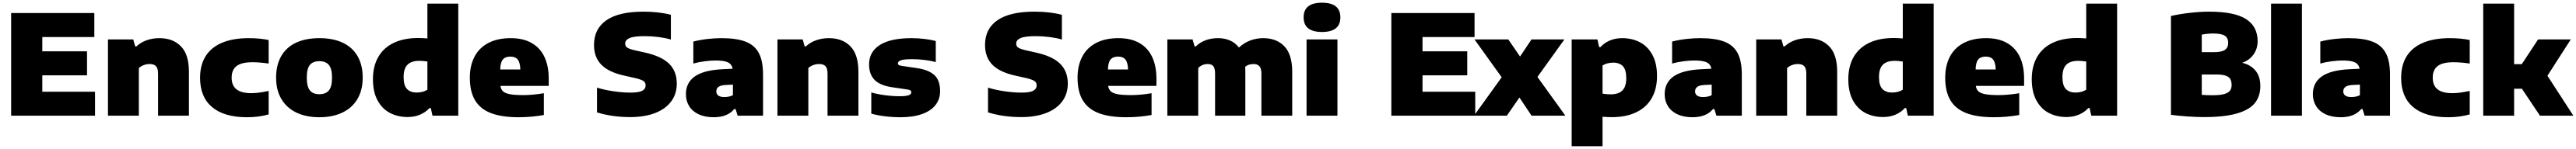

<svg xmlns="http://www.w3.org/2000/svg" viewBox="-20 -834 18516 1074"><path d="M284 -173H663V0H60V-740H658V-567H284V-464H605.5V-291H284Z M756 -550H937.5L951.5 -500H961Q991 -528.5 1033.8 -543.8Q1076.5 -559 1126 -559Q1223.5 -559 1280.8 -499.8Q1338 -440.5 1338 -316.5V0H1116V-303Q1116 -341.5 1101.2 -357Q1086.5 -372.5 1056 -372.5Q1033 -372.5 1012.2 -364.5Q991.5 -356.5 978 -343.5V0H756Z M1418 -273Q1418 -365.5 1458.2 -429.5Q1498.5 -493.5 1576.8 -526.2Q1655 -559 1767.5 -559Q1847.5 -559 1911 -545.5V-376Q1844.5 -385.5 1795 -385.5Q1716 -385.5 1680.5 -358Q1645 -330.5 1645 -274Q1645 -217.5 1680 -190Q1715 -162.5 1784.5 -162.5Q1813 -162.5 1841 -166.2Q1869 -170 1911 -178.5V-9.5Q1879.5 0 1839.2 5.5Q1799 11 1755.5 11Q1591 11 1504.5 -62Q1418 -135 1418 -273Z M1964.5 -274Q1964.5 -365 2001 -429Q2037.5 -493 2107.2 -526Q2177 -559 2275.5 -559Q2374.5 -559 2444.2 -525.8Q2514 -492.5 2550.5 -428.5Q2587 -364.5 2587 -274.5Q2587 -184.5 2549 -120.2Q2511 -56 2440.8 -22.5Q2370.5 11 2275.5 11Q2180.5 11 2110.5 -22.5Q2040.5 -56 2002.5 -120.2Q1964.5 -184.5 1964.5 -274ZM2366.5 -274Q2366.5 -338.5 2344 -365.8Q2321.5 -393 2275.5 -393Q2229.5 -393 2207.2 -366Q2185 -339 2185 -274.5Q2185 -210 2207.2 -182.5Q2229.5 -155 2275.5 -155Q2321.5 -155 2344 -182.5Q2366.5 -210 2366.5 -274Z M2660.5 -263Q2660.5 -356.5 2698.8 -423.2Q2737 -490 2810 -525Q2883 -560 2986 -560Q3013 -560 3052 -557V-808H3274V0H3088.5L3076.5 -55H3067Q3039 -24.5 2999.2 -7.5Q2959.5 9.5 2910 9.5Q2840 9.5 2783.8 -19.5Q2727.5 -48.5 2694 -109.8Q2660.5 -171 2660.5 -263ZM3052 -187.5V-390.5Q3021 -395.5 2994.5 -395.5Q2936.5 -395.5 2908.8 -367.5Q2881 -339.5 2881 -278.5Q2881 -218.5 2905.2 -192.8Q2929.5 -167 2975.5 -167Q2996.5 -167 3016.8 -172.2Q3037 -177.5 3052 -187.5Z M3924 -215H3577Q3580.5 -189.5 3595.8 -175.5Q3611 -161.5 3645.2 -155Q3679.5 -148.5 3741.5 -148.5Q3808 -148.5 3889 -162V-5Q3799.5 11 3707.5 11Q3584.5 11 3507.5 -19.2Q3430.5 -49.5 3393.8 -112.2Q3357 -175 3357 -274Q3357 -361.5 3390.8 -425.8Q3424.5 -490 3490.5 -524.5Q3556.5 -559 3651 -559Q3740.5 -559 3801.5 -524Q3862.5 -489 3893.2 -423.8Q3924 -358.5 3924 -267ZM3575.5 -333H3720Q3718.5 -383 3701.5 -404.5Q3684.5 -426 3648 -426Q3611 -426 3593.8 -404.5Q3576.5 -383 3575.5 -333Z M4271 -24V-202.5Q4320 -186.5 4387.2 -176.5Q4454.5 -166.5 4510 -166.5Q4572 -166.5 4596.2 -179.8Q4620.5 -193 4620.5 -218Q4620.5 -232 4614 -241.2Q4607.5 -250.5 4589.8 -258Q4572 -265.5 4538 -273L4469 -288.5Q4356 -313 4302.8 -367Q4249.5 -421 4249.5 -510.5Q4249.5 -626.5 4338.8 -688.2Q4428 -750 4604.5 -750Q4714.5 -750 4802 -727.5V-549Q4766 -560 4715.2 -566.8Q4664.5 -573.5 4615 -573.5Q4536 -573.5 4504.8 -559.5Q4473.5 -545.5 4473.5 -520.5Q4473.5 -508 4479 -499.8Q4484.5 -491.5 4498.8 -485Q4513 -478.5 4540.5 -472L4609.5 -456.5Q4733 -430 4788.8 -375.2Q4844.5 -320.5 4844.5 -231.5Q4844.5 -157.5 4804.2 -103Q4764 -48.5 4688.5 -19.2Q4613 10 4509.5 10Q4379.5 10 4271 -24Z M5464.5 -296V0H5282L5267 -48H5257.5Q5209 11 5110.5 11Q5046.5 11 5001.5 -10.2Q4956.5 -31.5 4933.2 -69.2Q4910 -107 4910 -155Q4910 -237.5 4973.5 -282.8Q5037 -328 5172 -335L5246 -338.5Q5240 -371 5212.2 -384.5Q5184.5 -398 5123.5 -398Q5088 -398 5044 -392.2Q5000 -386.5 4963.5 -376V-534.5Q5009.5 -546.5 5063.5 -552.8Q5117.5 -559 5164.5 -559Q5273.5 -559 5338.5 -534Q5403.5 -509 5434 -452Q5464.5 -395 5464.5 -296ZM5248 -148V-224L5195.5 -221.5Q5160 -219.5 5144.2 -207.8Q5128.5 -196 5128.5 -175Q5128.5 -156 5143 -145.2Q5157.5 -134.5 5185 -134.5Q5223 -134.5 5248 -148Z M5568 -550H5749.5L5763.5 -500H5773Q5803 -528.5 5845.8 -543.8Q5888.5 -559 5938 -559Q6035.5 -559 6092.8 -499.8Q6150 -440.5 6150 -316.5V0H5928V-303Q5928 -341.5 5913.2 -357Q5898.5 -372.5 5868 -372.5Q5845 -372.5 5824.2 -364.5Q5803.5 -356.5 5790 -343.5V0H5568Z M6242.5 -15V-167.5Q6286.5 -155 6340.8 -147.8Q6395 -140.5 6448.5 -140.5Q6493.5 -140.5 6511.8 -147.8Q6530 -155 6530 -168.5Q6530 -177.5 6524.2 -182Q6518.5 -186.5 6501.5 -189L6393.5 -205Q6306 -217.5 6266.2 -258.2Q6226.5 -299 6226.5 -370Q6226.5 -459.5 6303 -509.2Q6379.5 -559 6533.5 -559Q6579 -559 6625.8 -553.2Q6672.5 -547.5 6706 -538.5V-386.5Q6672 -396 6626.2 -401.8Q6580.5 -407.5 6537.5 -407.5Q6476.5 -407.5 6455 -399.2Q6433.5 -391 6433.5 -377.5Q6433.5 -370 6439.8 -365.8Q6446 -361.5 6462.5 -359L6571 -343Q6654 -331 6695.5 -293.2Q6737 -255.5 6737 -177Q6737 -118.5 6703.5 -76.2Q6670 -34 6606 -11.5Q6542 11 6452.5 11Q6395.5 11 6341 4.2Q6286.5 -2.5 6242.5 -15Z M7081.5 -24V-202.5Q7130.5 -186.5 7197.8 -176.5Q7265 -166.5 7320.5 -166.5Q7382.5 -166.5 7406.8 -179.8Q7431 -193 7431 -218Q7431 -232 7424.5 -241.2Q7418 -250.5 7400.2 -258Q7382.5 -265.5 7348.5 -273L7279.5 -288.5Q7166.5 -313 7113.2 -367Q7060 -421 7060 -510.5Q7060 -626.5 7149.2 -688.2Q7238.5 -750 7415 -750Q7525 -750 7612.5 -727.5V-549Q7576.5 -560 7525.8 -566.8Q7475 -573.5 7425.5 -573.5Q7346.5 -573.5 7315.2 -559.5Q7284 -545.5 7284 -520.5Q7284 -508 7289.5 -499.8Q7295 -491.5 7309.2 -485Q7323.5 -478.5 7351 -472L7420 -456.5Q7543.5 -430 7599.2 -375.2Q7655 -320.5 7655 -231.5Q7655 -157.5 7614.8 -103Q7574.5 -48.5 7499 -19.2Q7423.5 10 7320 10Q7190 10 7081.5 -24Z M8292 -215H7945Q7948.5 -189.5 7963.8 -175.5Q7979 -161.5 8013.2 -155Q8047.5 -148.5 8109.5 -148.5Q8176 -148.5 8257 -162V-5Q8167.5 11 8075.5 11Q7952.5 11 7875.5 -19.2Q7798.5 -49.5 7761.8 -112.2Q7725 -175 7725 -274Q7725 -361.5 7758.8 -425.8Q7792.5 -490 7858.5 -524.5Q7924.5 -559 8019 -559Q8108.5 -559 8169.5 -524Q8230.5 -489 8261.2 -423.8Q8292 -358.5 8292 -267ZM7943.5 -333H8088Q8086.5 -383 8069.5 -404.5Q8052.5 -426 8016 -426Q7979 -426 7961.8 -404.5Q7944.5 -383 7943.5 -333Z M9268 -316V0H9046.5V-303.5Q9046.5 -341 9032 -356.8Q9017.5 -372.5 8991 -372.5Q8953.5 -372.5 8930 -353Q8931 -333 8931 -321.5V0H8713.5V-303.5Q8713.5 -341.5 8700.8 -357Q8688 -372.5 8661.5 -372.5Q8640 -372.5 8621.8 -364.5Q8603.5 -356.5 8592.5 -343.5V0H8370.5V-550H8552L8566 -500H8575.5Q8604.5 -528.5 8644.8 -543.8Q8685 -559 8735 -559Q8782.5 -559 8820.8 -542.2Q8859 -525.5 8885 -491.5Q8922.5 -526 8967 -542.5Q9011.5 -559 9059 -559Q9156 -559 9212 -499.8Q9268 -440.5 9268 -316Z M9371 0V-550H9593V0ZM9350 -709Q9350 -814.5 9482 -814.5Q9614 -814.5 9614 -709Q9614 -603.5 9482 -603.5Q9350 -603.5 9350 -709Z M10204.5 -173H10583.5V0H9980.5V-740H10578.5V-567H10204.5V-464H10526V-291H10204.5Z M11030.5 -279.5 11231.5 0H10988.5L10901 -131L10810.5 0H10574.5L10773.5 -277L10578 -550H10821L10905.5 -426.5L10988 -550H11224.5Z M11276.5 -550H11461.5L11474 -494.5H11483.5Q11511 -525 11550.8 -542Q11590.5 -559 11640 -559Q11710 -559 11766.5 -529.8Q11823 -500.5 11856.5 -439.2Q11890 -378 11890 -286Q11890 -193 11851.8 -126.2Q11813.5 -59.5 11740.2 -24.5Q11667 10.5 11564 10.5Q11537.5 10.5 11498.5 7.5V220H11276.5ZM11669 -271Q11669 -331 11644.8 -356.8Q11620.5 -382.5 11574.5 -382.5Q11553.5 -382.5 11533.5 -377.2Q11513.5 -372 11498.5 -362V-159Q11529.5 -154 11555.5 -154Q11613.5 -154 11641.2 -182Q11669 -210 11669 -271Z M12499.5 -296V0H12317L12302 -48H12292.5Q12244 11 12145.5 11Q12081.5 11 12036.5 -10.2Q11991.5 -31.5 11968.2 -69.2Q11945 -107 11945 -155Q11945 -237.5 12008.5 -282.8Q12072 -328 12207 -335L12281 -338.5Q12275 -371 12247.2 -384.5Q12219.5 -398 12158.5 -398Q12123 -398 12079 -392.2Q12035 -386.5 11998.5 -376V-534.5Q12044.5 -546.5 12098.5 -552.8Q12152.5 -559 12199.5 -559Q12308.5 -559 12373.5 -534Q12438.5 -509 12469 -452Q12499.5 -395 12499.5 -296ZM12283 -148V-224L12230.5 -221.5Q12195 -219.5 12179.2 -207.8Q12163.5 -196 12163.5 -175Q12163.5 -156 12178 -145.2Q12192.5 -134.5 12220 -134.5Q12258 -134.5 12283 -148Z M12603 -550H12784.5L12798.5 -500H12808Q12838 -528.5 12880.8 -543.8Q12923.5 -559 12973 -559Q13070.5 -559 13127.8 -499.8Q13185 -440.5 13185 -316.5V0H12963V-303Q12963 -341.5 12948.2 -357Q12933.5 -372.5 12903 -372.5Q12880 -372.5 12859.2 -364.5Q12838.5 -356.5 12825 -343.5V0H12603Z M13265 -263Q13265 -356.5 13303.2 -423.2Q13341.5 -490 13414.5 -525Q13487.5 -560 13590.5 -560Q13617.5 -560 13656.5 -557V-808H13878.5V0H13693L13681 -55H13671.5Q13643.5 -24.5 13603.8 -7.5Q13564 9.5 13514.5 9.5Q13444.5 9.5 13388.2 -19.5Q13332 -48.5 13298.5 -109.8Q13265 -171 13265 -263ZM13656.5 -187.5V-390.5Q13625.5 -395.5 13599 -395.5Q13541 -395.5 13513.2 -367.5Q13485.5 -339.5 13485.5 -278.5Q13485.5 -218.5 13509.8 -192.8Q13534 -167 13580 -167Q13601 -167 13621.2 -172.2Q13641.5 -177.5 13656.5 -187.5Z M14528.5 -215H14181.5Q14185 -189.5 14200.2 -175.5Q14215.5 -161.5 14249.8 -155Q14284 -148.5 14346 -148.5Q14412.5 -148.5 14493.5 -162V-5Q14404 11 14312 11Q14189 11 14112 -19.2Q14035 -49.5 13998.2 -112.2Q13961.5 -175 13961.5 -274Q13961.5 -361.5 13995.2 -425.8Q14029 -490 14095 -524.5Q14161 -559 14255.5 -559Q14345 -559 14406 -524Q14467 -489 14497.8 -423.8Q14528.5 -358.5 14528.5 -267ZM14180 -333H14324.5Q14323 -383 14306 -404.5Q14289 -426 14252.5 -426Q14215.5 -426 14198.2 -404.5Q14181 -383 14180 -333Z M14583.5 -263Q14583.5 -356.5 14621.8 -423.2Q14660 -490 14733 -525Q14806 -560 14909 -560Q14936 -560 14975 -557V-808H15197V0H15011.5L14999.5 -55H14990Q14962 -24.5 14922.2 -7.5Q14882.5 9.5 14833 9.5Q14763 9.5 14706.8 -19.5Q14650.5 -48.5 14617 -109.8Q14583.5 -171 14583.5 -263ZM14975 -187.5V-390.5Q14944 -395.5 14917.5 -395.5Q14859.5 -395.5 14831.8 -367.5Q14804 -339.5 14804 -278.5Q14804 -218.5 14828.2 -192.8Q14852.5 -167 14898.5 -167Q14919.5 -167 14939.8 -172.2Q14960 -177.5 14975 -187.5Z M16226.5 -213.5Q16226.5 -141 16187.5 -91.8Q16148.5 -42.5 16058.5 -16.2Q15968.5 10 15819.5 10Q15770 10 15701.8 5.2Q15633.5 0.5 15584 -6.5V-718.5Q15642 -732.5 15718 -741.2Q15794 -750 15858 -750Q16039.5 -750 16123.2 -696.8Q16207 -643.5 16207 -536.5Q16207 -499.5 16192.8 -468Q16178.5 -436.5 16153.2 -414.2Q16128 -392 16095.5 -381.5Q16155 -368 16190.8 -326Q16226.5 -284 16226.5 -213.5ZM15805.5 -584.5V-458H15892Q15948.5 -458 15972 -474.5Q15995.5 -491 15995.5 -525.5Q15995.5 -560.5 15971 -576.5Q15946.5 -592.5 15886.5 -592.5Q15850 -592.5 15805.5 -584.5ZM16020 -221.5Q16020 -248.5 16009.8 -265Q15999.5 -281.5 15975.5 -289.2Q15951.5 -297 15910 -297H15805.5V-150.5Q15836 -147.5 15883 -147.5Q15936 -147.5 15965.8 -155.8Q15995.5 -164 16007.8 -180Q16020 -196 16020 -221.5Z M16303.5 0V-808H16525.5V0Z M17158.5 -296V0H16976L16961 -48H16951.5Q16903 11 16804.5 11Q16740.5 11 16695.5 -10.2Q16650.5 -31.5 16627.2 -69.2Q16604 -107 16604 -155Q16604 -237.5 16667.5 -282.8Q16731 -328 16866 -335L16940 -338.5Q16934 -371 16906.2 -384.5Q16878.5 -398 16817.5 -398Q16782 -398 16738 -392.2Q16694 -386.5 16657.5 -376V-534.5Q16703.5 -546.5 16757.5 -552.8Q16811.5 -559 16858.5 -559Q16967.5 -559 17032.5 -534Q17097.5 -509 17128 -452Q17158.5 -395 17158.5 -296ZM16942 -148V-224L16889.5 -221.5Q16854 -219.5 16838.2 -207.8Q16822.5 -196 16822.5 -175Q16822.5 -156 16837 -145.2Q16851.5 -134.5 16879 -134.5Q16917 -134.5 16942 -148Z M17238.5 -273Q17238.5 -365.5 17278.8 -429.5Q17319 -493.5 17397.2 -526.2Q17475.5 -559 17588 -559Q17668 -559 17731.5 -545.5V-376Q17665 -385.5 17615.5 -385.5Q17536.5 -385.5 17501 -358Q17465.5 -330.5 17465.5 -274Q17465.5 -217.5 17500.5 -190Q17535.5 -162.5 17605 -162.5Q17633.5 -162.5 17661.5 -166.2Q17689.5 -170 17731.5 -178.5V-9.5Q17700 0 17659.8 5.5Q17619.5 11 17576 11Q17411.5 11 17325 -62Q17238.5 -135 17238.5 -273Z M18236.5 0 18106.5 -194.5H18050.5V0H17828.5V-808H18050.5V-371.5H18105.5L18223 -550H18458L18290 -288L18476.5 0Z"/></svg>

Font: Encode Sans Semi Expanded Black
Style: Regular
Weight: 900
Width: 6
Designer: Multiple Designers
Foundry: Impallari Type
Version: Version 2.000